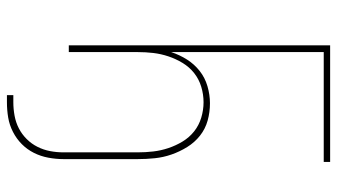

<svg xmlns="http://www.w3.org/2000/svg" viewBox="-224 -550 949 540"><g transform="rotate(90 250.0 -280.5)"><path d="M248 174V156H268Q287 156 306 152.5Q325 149 341.5 140.5Q358 132 371.5 118.5Q385 105 393.5 88Q402 71 405.5 52.5Q409 34 409 15V-194Q409 -216 406.5 -237.5Q404 -259 397 -280Q390 -301 378.5 -320Q367 -339 350 -352.5Q333 -366 311.5 -372.5Q290 -379 268 -379Q246 -379 224.5 -372.5Q203 -366 186 -352.5Q169 -339 157.5 -320Q146 -301 139 -280Q132 -259 129.5 -237.5Q127 -216 127 -194V0H108V-735H436V-717H127V-288Q135 -312 148 -332.5Q161 -353 180 -368Q199 -383 223 -390Q247 -397 271 -397Q296 -397 319.5 -390.5Q343 -384 362 -369Q381 -354 394 -333Q407 -312 415 -289Q423 -266 425.5 -242Q428 -218 428 -194V15Q428 36 424 57.5Q420 79 410.5 98Q401 117 386 132Q371 147 351.5 157Q332 167 311 170.5Q290 174 268 174Z"/></g></svg>

Font: Iosevka Term Curly Thin
Style: Regular
Weight: 100
Designer: Belleve Invis
Foundry: Belleve Invis
Version: Version 32.3.0